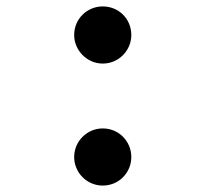

<svg xmlns="http://www.w3.org/2000/svg" viewBox="-20 -569 640 598"><path d="M211 -80C211 -31 251 9 300 9C350 9 389 -31 389 -80C389 -129 350 -169 300 -169C251 -169 211 -129 211 -80ZM211 -460C211 -412 251 -371 300 -371C350 -371 389 -412 389 -460C389 -510 350 -549 300 -549C251 -549 211 -510 211 -460Z"/></svg>

Font: CommitMono
Style: 600Regular
Weight: 600
Monospace: yes
Designer: Eigil Nikolajsen
Foundry: Eigil Nikolajsen
Version: Version 1.143